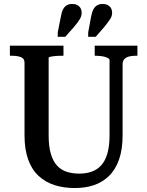

<svg xmlns="http://www.w3.org/2000/svg" viewBox="-20 -941 745 971"><path d="M226 -256Q226 -201 237 -163.5Q248 -126 268 -104Q288 -82 316.5 -72.5Q345 -63 381 -63Q416 -63 444 -73Q472 -83 492 -105Q512 -127 523 -164.5Q534 -202 534 -257V-637Q534 -642 528 -646Q522 -650 512 -653Q502 -656 490 -657.5Q478 -659 467 -659H459V-710H675V-659H664Q646 -659 631.5 -655Q617 -651 608.5 -641.5Q600 -632 600 -615V-257Q600 -185 582 -134Q564 -83 531 -51Q498 -19 454.5 -4.5Q411 10 359 10Q302 10 255.5 -5Q209 -20 175 -51.5Q141 -83 122.5 -134Q104 -185 104 -257V-624Q104 -645 86 -652Q68 -659 40 -659H30V-710H301V-659H293Q282 -659 270.5 -658.5Q259 -658 249 -656.5Q239 -655 232.5 -653.5Q226 -652 226 -649ZM287 -853Q291 -878 298.5 -893Q306 -908 318 -914.5Q330 -921 345 -921Q367 -921 380 -909Q393 -897 393 -876Q393 -860 383.5 -844Q374 -828 352 -802L310 -755H272V-777ZM440 -853Q444 -877 451.5 -892Q459 -907 471 -914Q483 -921 499 -921Q521 -921 534 -909Q547 -897 547 -876Q547 -860 537.5 -845Q528 -830 506 -803L464 -755H426V-777Z"/></svg>

Font: Roboto Serif 28pt Condensed Medium
Style: Regular
Weight: 500
Width: 3
Designer: Greg Gazdowicz
Foundry: Commercial Type
Version: Version 1.008